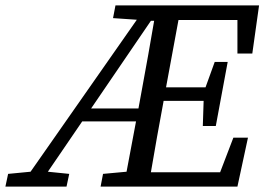

<svg xmlns="http://www.w3.org/2000/svg" viewBox="-65 -690 986 710"><path d="M813 -492V-616H595L549 -367H695L729 -461H777L733 -224H685L688 -317H540L539 -311Q527 -247 515.5 -182.5Q504 -118 493 -53H749L798 -181H852L813 0H307L316 -47L403 -55L438 -241H239L112 -55L191 -47L181 0H-45L-35 -47L48 -55L441 -617L353 -623L362 -670H893L868 -492ZM498 -613H493L272 -289H447L460 -360Q472 -423 483 -486.5Q494 -550 505 -613Z"/></svg>

Font: Source Serif 4 SmText
Style: Italic
Weight: 400
Italic angle: -12°
Designer: Frank Grießhammer
Foundry: Adobe
Version: Version 4.005;hotconv 1.1.0;makeotfexe 2.6.0